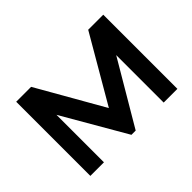

<svg xmlns="http://www.w3.org/2000/svg" viewBox="-103 -736 952 952"><g transform="rotate(-45 373.5 -260.0)"><path d="M361.3 0 168.5 -333V0H73.2V-520H177.7L376 -172.9L578.1 -520H683.6V0H587.4V-333L391.1 0Z"/></g></svg>

Font: Aldrich [RUS by Daymarius]
Style: Regular
Weight: 400
Designer: Matthew Desmond
Foundry: Matthew Desmond
Version: Version 1.002 August 24, 2018